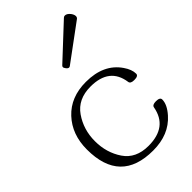

<svg xmlns="http://www.w3.org/2000/svg" viewBox="-244 -898 998 998"><g transform="rotate(-45 255.0 -399.5)"><path d="M260.7 -602.5Q253.4 -602.5 246.1 -611.8Q238.8 -621.1 238.8 -627Q238.8 -631.3 243.2 -635.7L424.3 -804.7Q429.2 -809.6 436 -809.6Q450.2 -809.6 464.4 -792Q474.6 -778.3 474.6 -766.6Q474.6 -757.3 467.8 -752.4L268.6 -605.5Q264.2 -602.5 260.7 -602.5ZM485.4 -142.6Q485.4 -106 447.3 -63Q381.3 11.7 264.6 11.7Q24.4 11.7 24.4 -235.8Q24.4 -346.2 90.8 -417.2Q157.2 -488.3 269 -488.3Q399.4 -488.3 459.5 -400.4Q484.4 -364.7 484.4 -333.5Q484.4 -316.9 454.6 -316.9Q426.8 -316.9 424.8 -332.5Q407.7 -454.1 269 -454.1Q176.3 -454.1 130.4 -387.9Q84.5 -321.8 84.5 -236.8Q84.5 -152.3 128.4 -87.4Q172.4 -22.5 264.6 -22.5Q403.8 -22.5 425.8 -144Q428.2 -159.7 455.6 -159.7Q485.4 -159.7 485.4 -142.6Z"/></g></svg>

Font: Gayathri Thin
Style: Regular
Weight: 100
Designer: Binoy Dominic <binoy.domenic@gmail.com>
Foundry: SMC
Version: Version 1.000